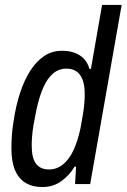

<svg xmlns="http://www.w3.org/2000/svg" viewBox="-20 -743 511 775"><path d="M151 12Q111 12 83 -5Q55 -22 40.5 -56.5Q26 -91 26 -145Q26 -170 28 -197.5Q30 -225 35 -255Q44 -316 61 -368Q78 -420 102.5 -458Q127 -496 158.5 -517Q190 -538 230 -538Q259 -538 281 -530Q303 -522 318.5 -506Q334 -490 341 -465H347L392 -723H471L344 0H283L287 -70H281Q259 -34 226.5 -11Q194 12 151 12ZM178 -59Q209 -59 234 -79Q259 -99 276.5 -136.5Q294 -174 305 -226Q311 -259 315 -283Q319 -307 320.5 -326.5Q322 -346 322 -362Q322 -399 313 -422Q304 -445 287.5 -455.5Q271 -466 249 -466Q218 -466 195 -447Q172 -428 155.5 -391.5Q139 -355 127 -300Q120 -266 115.5 -239.5Q111 -213 109.5 -192.5Q108 -172 108 -155Q108 -105 125.5 -82Q143 -59 178 -59Z"/></svg>

Font: Archivo Condensed
Style: Italic
Weight: 400
Width: 3
Italic angle: -10°
Designer: Hector Gatti
Foundry: Omnibus-Type
Version: Version 2.001